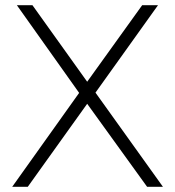

<svg xmlns="http://www.w3.org/2000/svg" viewBox="-20 -720 675 740"><path d="M45 -700H105L316 -405L528 -700H589L348 -363L608 0H547L316 -320L87 0H27L285 -362Z"/></svg>

Font: Modern
Style: Regular
Weight: 300
Designer: Julieta Ulanovsky
Foundry: Julieta Ulanovsky
Version: Version 8.000